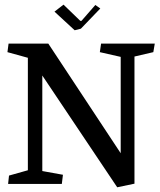

<svg xmlns="http://www.w3.org/2000/svg" viewBox="-20 -796 693 831"><path d="M303.2 -665 215.8 -745.6 254.9 -775.9 327.6 -705.6H332.5L392.6 -774.4L414.1 -759.3L330.1 -671.9ZM487.3 14.6 163.1 -469.2V-55.7L252.4 -39.6L247.6 0H15.1L19 -36.1L100.6 -59.1V-545.9L12.2 -570.3L17.1 -607.4H189L502.4 -132.8V-549.8L412.1 -570.3L417.5 -607.4H649.9L643.6 -570.3L562 -551.3V-1Z"/></svg>

Font: Neuton
Style: Regular
Weight: 400
Designer: Brian M Zick
Version: Version 1.3